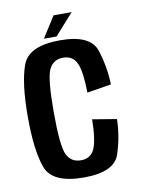

<svg xmlns="http://www.w3.org/2000/svg" viewBox="-76 -697 553 754"><g transform="rotate(-10 200.0 -320.0)"><path d="M197.5 4.5Q72.5 4.5 47 -64.2Q21.5 -133 21.5 -268.5Q21.5 -403 47.2 -472.8Q73 -542.5 198 -542.5Q319.5 -542.5 341.2 -475.2Q363 -408 365 -337L268.5 -321.5Q267.5 -404 252.5 -438.5Q237.5 -473 198 -473Q158 -473 141.5 -437.5Q125 -402 125 -268.5Q125 -134 141.8 -99Q158.5 -64 198 -64Q237 -64 252.2 -98.2Q267.5 -132.5 268.5 -215L365 -199Q363 -127 341 -61.2Q319 4.5 197.5 4.5ZM190.5 -643.5H262.5L187.5 -559.5H137Z"/></g></svg>

Font: Anybody Narrow Medium
Style: Regular
Weight: 500
Width: 3
Designer: Tyler Finck
Foundry: Etcetera Type Company
Version: Version 1.000; ttfautohint (v1.8)